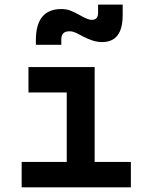

<svg xmlns="http://www.w3.org/2000/svg" viewBox="-20 -806 626 826"><path d="M73.2 0H543V-109.4H387.2V-517.6H102.5V-408.2H267.1V-109.4H73.2ZM134.3 -613.3H243.7V-635.3C243.7 -661.6 255.9 -671.4 279.8 -671.4C298.8 -671.4 315.4 -660.6 336.4 -649.4C365.2 -634.8 391.1 -625 418.5 -625C479.5 -625 507.8 -664.1 507.8 -742.2V-786.1H401.9V-751C401.9 -730.5 393.1 -720.7 375.5 -720.7C358.4 -720.7 343.8 -730 318.8 -743.2C291.5 -758.3 272.5 -767.1 244.1 -767.1C170.9 -767.1 134.3 -722.7 134.3 -632.8Z"/></svg>

Font: Cascadia Code PL SemiBold
Style: Regular
Weight: 600
Monospace: yes
Designer: Aaron Bell
Foundry: Saja Typeworks
Version: Version 2404.023